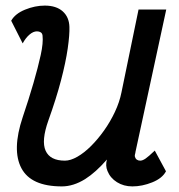

<svg xmlns="http://www.w3.org/2000/svg" viewBox="-20 -652 640 686"><path d="M61 -497 20 -578Q34 -603 69.5 -617.5Q105 -632 140 -632Q181 -632 204 -611.5Q227 -591 228 -556Q229 -528 222 -479Q215 -430 198 -365Q181 -300 153 -222Q127 -149 143 -113.5Q159 -78 212 -78Q232 -78 256.5 -92Q281 -106 305.5 -130.5Q330 -155 352 -186Q374 -217 390.5 -252Q407 -287 414 -322L475 -618H574L464 -109Q464 -106 462.5 -101.5Q461 -97 462 -92Q464 -85 469 -81.5Q474 -78 481 -78Q489 -78 499.5 -85Q510 -92 533 -114L573 -40Q560 -15 524 -0.5Q488 14 453 14Q422 14 398 -1Q374 -16 364 -41Q356 -60 362 -82Q322 -36 284 -12Q242 14 201 14Q91 14 56.5 -51Q22 -116 61 -233Q83 -298 99.5 -355Q116 -412 125.5 -455.5Q135 -499 132 -525Q131 -533 125.5 -536.5Q120 -540 112 -540Q99 -540 85.5 -528.5Q72 -517 61 -497Z"/></svg>

Font: Victor Mono Thin
Style: Bold Italic
Weight: 700
Italic angle: -12°
Monospace: yes
Version: Version 1.561;gftools[0.9.30]